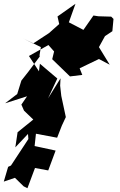

<svg xmlns="http://www.w3.org/2000/svg" viewBox="-38 -932 637 1015"><path d="M248 -660 238 -619 332 -528 397 -536 383 -571 485 -620 542 -590 485 -683 517 -741 556 -767 562 -832 550 -844 482 -846 456 -850 403 -774 326 -814 361 -912 266 -845 275 -805 221 -757 137 -702 84 -729 178 -683 171 -640 172 -633 112 -553 75 -506 53 -435 -11 -386 105 -423 75 -379 89 -347 138 -300 55 -233 43 -153 110 -224 112 -197 20 -57 5 -50 -18 28 41 8 87 53 107 63 147 -44 217 -31 256 -136 145 -160 152 -225 264 -204 289 -268 310 -313 286 -425 280 -479 282 -518 216 -412 265 -517 173 -595 168 -555 115 -636 218 -694Z"/></svg>

Font: Hussar Lance
Style: Regular
Weight: 700
Foundry: Cannot Into Space Fonts, PlusOne Fonts
Version: Version 2.27